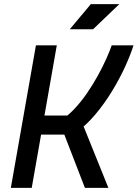

<svg xmlns="http://www.w3.org/2000/svg" viewBox="-20 -914 669 934"><path d="M32.7 0 154.8 -693.4H256.3L134.3 0ZM123.5 -259.3 139.6 -352.1H359.9L343.8 -259.3ZM393.1 0 268.6 -322.3 364.7 -353.5 507.3 0ZM347.2 -267.6 269 -324.7Q305.7 -346.2 339.6 -381.8Q373.5 -417.5 403.1 -460.4Q432.6 -503.4 456.5 -547.1Q480.5 -590.8 497.6 -629.2Q514.6 -667.5 523.4 -693.4H629.4Q615.2 -647.9 588.6 -589.6Q562 -531.2 525.1 -470.7Q488.3 -410.2 443.4 -356.7Q398.4 -303.2 347.2 -267.6ZM319.3 -771.5 421.9 -894H560.5L432.6 -771.5Z"/></svg>

Font: Cascadia Code
Style: Italic
Weight: 400
Italic angle: -10°
Designer: Aaron Bell
Foundry: Saja Typeworks
Version: Version 2407.024